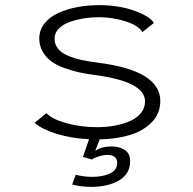

<svg xmlns="http://www.w3.org/2000/svg" viewBox="-20 -532 750 748"><path d="M338 89.5 303 79.5 327 10.5Q258 7 201 -10.5Q144 -28 115 -53.5L160.5 -91Q185 -66.5 241.2 -51.5Q297.5 -36.5 358.5 -36.5Q394.5 -36.5 427 -42.5Q459.5 -48.5 486.5 -60.2Q513.5 -72 529.2 -91.8Q545 -111.5 545 -137Q545 -214.5 347.5 -240Q313.5 -244.5 285.8 -250.8Q258 -257 228.2 -268Q198.5 -279 178.8 -293.8Q159 -308.5 146 -331.2Q133 -354 133 -382Q133 -415 153.5 -440.8Q174 -466.5 208 -481.8Q242 -497 282 -504.5Q322 -512 365 -512Q443 -512 503.5 -490.2Q564 -468.5 579.5 -442.5L535 -407Q518.5 -433.5 468 -449.2Q417.5 -465 365 -465Q337 -465 309 -460.8Q281 -456.5 253.8 -447.2Q226.5 -438 209.5 -421Q192.5 -404 192.5 -381.5Q192.5 -359 206.2 -342Q220 -325 246 -314.5Q272 -304 299.5 -298Q327 -292 364 -287.5Q604.5 -256.5 604.5 -138.5Q604.5 -90 571.5 -56Q538.5 -22 486.8 -6.2Q435 9.5 368.5 11L351 55.5Q376.5 38.5 414.5 38.5Q445 38.5 466 52.2Q487 66 487 95Q487 145.5 444 170.8Q401 196 335 196Q297.5 196 261 187L275 149Q308.5 157 338 157Q381.5 157 409 143.5Q436.5 130 436.5 103Q436.5 71.5 399 71.5Q383.5 71.5 365.5 77Q347.5 82.5 338 89.5Z"/></svg>

Font: League Mono UltraLight
Style: Regular
Weight: 200
Width: 6
Designer: Tyler Finck
Foundry: The League of Moveable Type / Tyler Finck
Version: Version 2.210